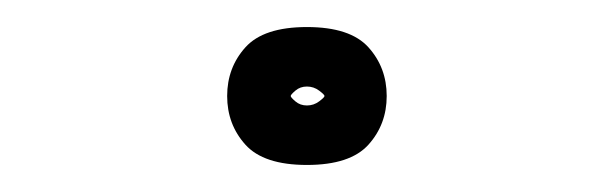

<svg xmlns="http://www.w3.org/2000/svg" viewBox="-20 -591 454 142"><path d="M207 -469Q175 -469 161.5 -484Q148 -499 148 -520Q148 -541 161.5 -556Q175 -571 207 -571Q239 -571 252.5 -556Q266 -541 266 -520Q266 -499 252.5 -484Q239 -469 207 -469ZM207 -527Q202 -527 198.5 -524Q195 -521 195 -520Q195 -519 198.5 -516Q202 -513 207 -513Q212 -513 216 -516Q220 -519 220 -520Q220 -521 216 -524Q212 -527 207 -527Z"/></svg>

Font: El Messiri SemiBold
Style: Regular
Weight: 600
Designer: Mohamed Gaber
Foundry: Kief Type Foundry
Version: Version 2.020; ttfautohint (v1.8.3)